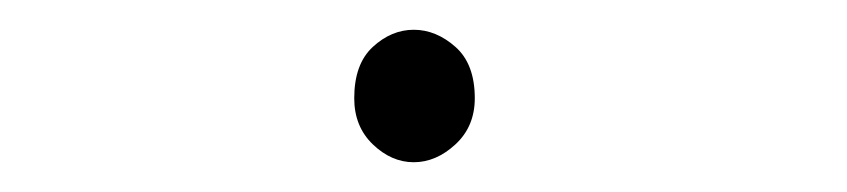

<svg xmlns="http://www.w3.org/2000/svg" viewBox="-20 -420 569 129"><path d="M258 -311Q243 -311 230.5 -323Q218 -335 218 -354Q218 -377 230.5 -388.5Q243 -400 258 -400Q273 -400 286 -388.5Q299 -377 299 -354Q299 -335 286 -323Q273 -311 258 -311Z"/></svg>

Font: Noto Sans JP
Style: Regular
Weight: 100
Designer: Ryoko NISHIZUKA 西塚涼子 (kana, bopomofo & ideographs); Paul D. Hunt (Latin, Greek & Cyrillic); Sandoll Communications 산돌커뮤니
Foundry: Adobe
Version: Version 2.004;hotconv 1.0.118;makeotfexe 2.5.65603